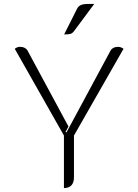

<svg xmlns="http://www.w3.org/2000/svg" viewBox="-20 -947 703 976"><path d="M305 -258 55 -699Q68 -709 82 -709Q95 -709 105.5 -703.5Q116 -698 121 -688L328 -304L313 -276L318 -274L541 -688Q546 -698 556.5 -703.5Q567 -709 580 -709Q594 -709 608 -699L356 -258V-46Q356 -19 343 -5Q330 9 305 9ZM372 -903Q378 -915 390.5 -921Q403 -927 431 -927H459L355 -787Q348 -778 339.5 -775Q331 -772 306 -772Z"/></svg>

Font: K2D Thin
Style: Regular
Weight: 100
Designer: Katatrad Aksorn Co.,Ltd.
Foundry: Cadson Demak Co.,Ltd.
Version: Version 1.000; ttfautohint (v1.6)